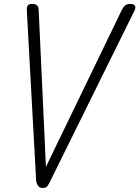

<svg xmlns="http://www.w3.org/2000/svg" viewBox="-20 -951 707 974"><path d="M196 2.5Q180.5 2.5 173 -8.5Q165.5 -19.5 163.5 -32L116 -900Q115.5 -915.5 120.8 -923.2Q126 -931 142 -931Q163 -931 169.5 -922.2Q176 -913.5 176 -903.5L213 -104.5L597.5 -899.5Q606.5 -917 615.2 -924Q624 -931 643 -931Q657.5 -931 664 -922.2Q670.5 -913.5 661 -894.5L234 -30.5Q226.5 -15 220 -6.2Q213.5 2.5 196 2.5Z"/></svg>

Font: Edu AU VIC WA NT Pre
Style: Regular
Weight: 400
Designer: Tina and Corey Anderson, Eben Sorkin, Mirko Velimirovic
Foundry: Google for Education
Version: Version 1.001